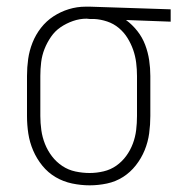

<svg xmlns="http://www.w3.org/2000/svg" viewBox="-20 -548 540 576"><path d="M249 8Q223 8 196.5 2.5Q170 -3 147 -16.5Q124 -30 107 -51Q90 -72 79.5 -96.5Q69 -121 65 -147Q61 -173 61 -200V-320Q61 -346 64.5 -371Q68 -396 77.5 -420Q87 -444 103 -464.5Q119 -485 140.5 -499Q162 -513 186.5 -520.5Q211 -528 237 -528H250L492 -520V-483L358 -488Q377 -474 392 -455Q407 -436 415.5 -413.5Q424 -391 427.5 -367.5Q431 -344 431 -320V-200Q431 -174 427.5 -148Q424 -122 414 -97.5Q404 -73 387.5 -52Q371 -31 349 -17Q327 -3 301 2.5Q275 8 249 8ZM249 -29Q270 -29 291 -34Q312 -39 329 -51Q346 -63 358.5 -80Q371 -97 378.5 -117Q386 -137 388.5 -158Q391 -179 391 -200V-320Q391 -340 388.5 -360Q386 -380 379.5 -398.5Q373 -417 362.5 -434Q352 -451 336.5 -464Q321 -477 301.5 -483.5Q282 -490 263 -491H250Q247 -491 244.5 -491.5Q242 -492 240 -492Q219 -492 199 -485Q179 -478 162 -466.5Q145 -455 133 -437.5Q121 -420 113.5 -401Q106 -382 103.5 -361.5Q101 -341 101 -320V-200Q101 -179 104 -157.5Q107 -136 115 -116Q123 -96 136 -79Q149 -62 167 -50Q185 -38 206.5 -33.5Q228 -29 249 -29Z"/></svg>

Font: Iosevka SS18 Extralight
Style: Regular
Weight: 200
Monospace: yes
Designer: Belleve Invis
Foundry: Belleve Invis
Version: Version 25.1.1; ttfautohint (v1.8.4)